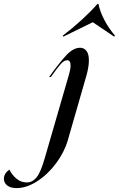

<svg xmlns="http://www.w3.org/2000/svg" viewBox="-249 -765 610 985"><path d="M113 -429Q113 -456 96 -456Q80 -456 63 -437Q46 -418 12 -370H3Q55 -443 91 -481.5Q127 -520 162 -520Q182 -520 194.5 -504Q207 -488 207 -455Q207 -422 194 -376L99 -46Q81 16 38.5 73Q-4 130 -58.5 165Q-113 200 -164 200Q-195 200 -212 186.5Q-229 173 -229 152Q-229 125 -201 105Q-187 133 -164 152Q-141 171 -111 171Q-83 171 -61.5 145Q-40 119 -19 45L105 -383Q113 -410 113 -429ZM251 -745H256Q264 -705 287 -661.5Q310 -618 341 -582L337 -577L227 -651L76 -577L73 -582Q123 -620 170.5 -663.5Q218 -707 251 -745Z"/></svg>

Font: Nyght Serif Italic
Style: Regular
Weight: 400
Italic angle: -16°
Designer: Maksym Kobuzan
Version: Version 0.410